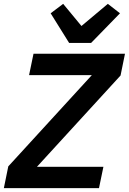

<svg xmlns="http://www.w3.org/2000/svg" viewBox="-32 -977 669 997"><path d="M505 -111 482 0H-12L11 -113L445 -587H119L142 -698H617L594 -585L160 -111ZM441 -754H327L231 -908L296 -957L391 -842L528 -957L591 -908Z"/></svg>

Font: IBM Plex Sans SemiBold
Style: Italic
Weight: 600
Italic angle: -11.31°
Designer: Mike Abbink, Paul van der Laan, Pieter van Rosmalen
Foundry: Bold Monday
Version: Version 3.201